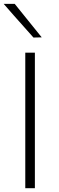

<svg xmlns="http://www.w3.org/2000/svg" viewBox="-28 -990 309 1010"><path d="M105 0Q105 -60.5 105 -116.2Q105 -172 105 -237V-475Q105 -541 105 -597Q105 -653 105 -713H155.5Q155.5 -653 155.5 -597Q155.5 -541 155.5 -475V-237Q155.5 -172 155.5 -116.2Q155.5 -60.5 155.5 0ZM148 -792.5Q122.5 -821.5 96.5 -850.5Q70.5 -879.5 44.2 -909.2Q18 -939 -8.5 -969.5H49.5Q84.5 -926 120.2 -881.8Q156 -837.5 191.5 -793.5Z"/></svg>

Font: Commissioner Thin ExtraLight
Style: Regular
Weight: 250
Version: Version 1.000